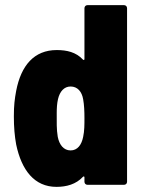

<svg xmlns="http://www.w3.org/2000/svg" viewBox="-20 -720 553 748"><path d="M309 -688V-490C309 -486 306 -485 303 -488C276 -517 240 -525 201 -525C113 -525 62 -465 43 -366C37 -334 34 -309 34 -267C34 -224 37 -190 43 -157C64 -57 114 8 200 8C239 8 276 -2 303 -31C306 -34 309 -33 309 -29V-12C309 -5 314 0 321 0H463C470 0 475 -5 475 -12V-688C475 -695 470 -700 463 -700H321C314 -700 309 -695 309 -688ZM304 -187C298 -156 282 -134 255 -134C228 -134 211 -156 205 -187C200 -216 201 -246 201 -279C201 -298 202 -317 206 -334C213 -364 230 -383 255 -383C282 -383 299 -363 304 -333C308 -311 309 -286 309 -260C309 -234 309 -210 304 -187Z"/></svg>

Font: Barlow Semi Condensed ExtraBold
Style: Regular
Weight: 800
Width: 4
Designer: Jeremy Tribby
Foundry: Tribby Type
Version: Version 1.422;hotconv 1.0.109;makeotfexe 2.5.65596